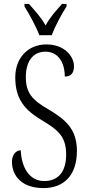

<svg xmlns="http://www.w3.org/2000/svg" viewBox="-20 -951 451 981"><path d="M181 -771H244C261 -816 295 -880 320 -918V-931H297C265 -895 236 -864 213 -821C189 -864 159 -895 128 -931H105V-918C129 -880 164 -816 181 -771ZM202 10C308 10 373 -57 373 -180C373 -289 317 -339 231 -390C144 -440 112 -476 112 -558C112 -634 146 -687 212 -687C278 -687 311 -631 311 -560C340 -560 358 -575 358 -612C358 -665 308 -724 217 -724C122 -724 58 -654 58 -556C58 -443 108 -389 190 -339C278 -287 318 -253 318 -161C318 -74 278 -26 206 -26C130 -26 90 -95 86 -183C58 -183 41 -155 41 -125C41 -54 90 10 202 10Z"/></svg>

Font: Noto Serif Myanmar ExtraCondensed Light
Style: Regular
Weight: 300
Width: 2
Designer: Ben Mitchell and the Monotype Design Team
Foundry: Monotype Imaging Inc.
Version: Version 2.106